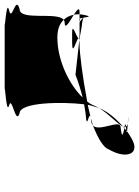

<svg xmlns="http://www.w3.org/2000/svg" viewBox="90 -888 581 800"><g transform="rotate(-90 380.0 -488.5)"><path d="M157 -325C121 -264 131 -208 179 -220C193 -224 211 -234 232 -249C228 -250 226 -251 235 -252C239 -255 242 -257 246 -260C223 -265 196 -270 249 -276C285 -276 229 -363 256 -391C205 -371 164 -348 157 -325ZM307 -697C256 -714 386 -729 339 -741C300 -753 454 -759 397 -759H691C631 -759 785 -753 738 -741C683 -729 803 -714 742 -697C691 -697 732 -540 697 -513C680 -531 655 -542 607 -539C519 -534 426 -489 373 -434C405 -442 437 -452 468 -464L613 -448C609 -448 605 -447 596 -447C556 -447 456 -434 356 -415C349 -406 344 -397 340 -388C338 -380 332 -372 329 -365C332 -372 334 -380 336 -387C338 -394 341 -403 343 -413C325 -409 307 -405 292 -401C319 -409 226 -416 308 -422C321 -424 331 -426 345 -428C356 -520 354 -697 307 -697ZM256 -391C262 -396 273 -400 287 -400C288 -400 289 -401 290 -401C279 -398 267 -394 256 -391ZM232 -249 235 -252C238 -253 244 -253 252 -254C254 -250 257 -248 265 -246C252 -247 240 -248 232 -249ZM246 -260 252 -266 250 -260ZM290 -401H292ZM250 -260C249 -258 252 -256 252 -254H257C267 -256 259 -258 250 -260ZM252 -266C283 -293 314 -328 329 -365C304 -324 262 -288 252 -266ZM265 -246C270 -245 278 -244 288 -244C300 -244 282 -245 265 -246ZM605 -478C539 -478 614 -461 620 -452C628 -461 686 -478 644 -478ZM613 -448 669 -438C675 -438 695 -435 706 -431C709 -415 709 -398 715 -418C718 -428 719 -438 720 -447H701C704 -444 704 -439 705 -433C699 -438 691 -446 687 -446C687 -447 690 -447 690 -447H635C625 -447 620 -448 620 -450C619 -449 616 -448 613 -448ZM620 -452V-450ZM685 -509C653 -509 690 -488 718 -471C715 -487 708 -502 697 -513C693 -510 690 -509 685 -509ZM690 -447C695 -450 699 -450 701 -447ZM718 -471C738 -458 752 -447 729 -447H720C720 -455 720 -463 718 -471ZM709 -430C710 -429 711 -429 712 -428C713 -426 711 -428 709 -430Z"/></g></svg>

Font: bitstorm
Style: suextobl
Weight: 400
Version: Version 0.2